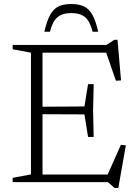

<svg xmlns="http://www.w3.org/2000/svg" viewBox="-20 -906 684 955"><path d="M446 -487.5 443 -356 446 -225H418L400 -337L165.5 -338V-375L400 -376.5L418 -487.5ZM582 -506 556.5 -504.5 502 -662 530.5 -644H148.5V-682.5H510L548.5 -708H564.5ZM508 -21 581.5 -186 606 -183 568.5 29H550L516.5 0H148.5V-38H536ZM43 0V-21.5L134 -38.5V-644L43 -661V-682.5H191.5V0ZM334.5 -841Q290.5 -841 265.8 -820.2Q241 -799.5 228.5 -748H200.5Q213 -802 229.5 -832Q246 -862 271.2 -874Q296.5 -886 334.5 -886Q372.5 -886 397.8 -874Q423 -862 439.8 -832Q456.5 -802 468.5 -748H440.5Q428 -799.5 403.5 -820.2Q379 -841 334.5 -841Z"/></svg>

Font: Newsreader 14pt Light
Style: Regular
Weight: 300
Designer: Hugues Gentile
Foundry: Production Type
Version: Version 1.003